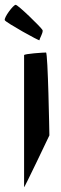

<svg xmlns="http://www.w3.org/2000/svg" viewBox="-54 -785 252 797"><path d="M-34 -701C-29 -691 111 -613 110 -618C109 -624 128 -653 122 -661C117 -671 21 -765 11 -765C1 -765 -39 -711 -34 -701ZM46 -8C46 -2 151 -223 151 -223C151 -229 145 -567 137 -567C128 -567 46 -562 46 -556Z"/></svg>

Font: Ampere
Style: SC
Weight: 400
Version: Version 1